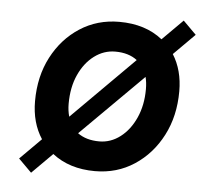

<svg xmlns="http://www.w3.org/2000/svg" viewBox="-46 -587 710 672"><g transform="rotate(5 309.5 -250.5)"><path d="M79 -213Q79 -300 114.5 -368Q150 -436 211 -475.5Q272 -515 349 -515Q441 -515 501 -467L573 -539L619 -493L545 -419Q579 -365 579 -291Q579 -204 543.5 -135.5Q508 -67 447 -27Q386 13 309 13Q219 13 159 -34L87 38L41 -8L115 -82Q79 -137 79 -213ZM197 -214Q197 -190 203 -169L421 -387Q391 -410 344 -410Q304 -410 270.5 -385Q237 -360 217 -316Q197 -272 197 -214ZM462 -288Q462 -312 457 -331L239 -114Q269 -92 315 -92Q355 -92 388.5 -117.5Q422 -143 442 -187.5Q462 -232 462 -288Z"/></g></svg>

Font: Overused Grotesk SemiBold
Style: Italic
Weight: 600
Italic angle: -10°
Version: Version 0.003